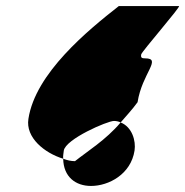

<svg xmlns="http://www.w3.org/2000/svg" viewBox="-20 -722 612 635"><path d="M74 -329C64 -267 127 -216 189 -197C188 -205 190 -215 191 -224C197 -262 335 -322 357 -322C365 -322 373 -320 379 -317C396 -337 417 -359 435 -384C450 -480 517 -529 460 -529C449 -529 445 -531 447 -542C449 -552 580 -702 572 -702H373C271 -622 97 -480 74 -329ZM189 -197C190 -137 230 -107 281 -107C340 -107 413 -146 425 -224C430 -256 417 -302 379 -317C330 -259 268 -221 228 -189C215 -189 202 -192 189 -197Z"/></svg>

Font: Ampere
Style: SuCndIta
Weight: 400
Version: Version 1